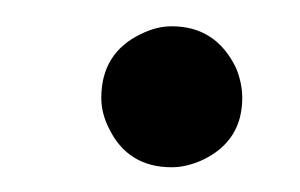

<svg xmlns="http://www.w3.org/2000/svg" viewBox="-20 -411 233 149"><path d="M58.6 -335Q58.6 -370.1 89.8 -384.8Q101.6 -390.6 113.3 -390.6Q147.5 -390.6 163.1 -358.4Q168 -346.7 168 -335Q168 -301.8 137.7 -287.1Q125 -281.2 113.3 -281.2Q79.1 -281.2 64.5 -311.5Q58.6 -323.2 58.6 -335Z"/></svg>

Font: Post No Bills Colombo
Style: SemiBold
Weight: 700
Designer: Kosala Senevirathne, Siva Puranthara, Lasantha Premarathna, Tharique Azeez
Foundry: Mooniak
Version: Version 1.220 ; ttfautohint (v1.5)